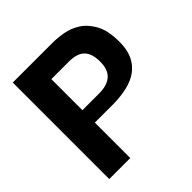

<svg xmlns="http://www.w3.org/2000/svg" viewBox="-192 -828 1027 1027"><g transform="rotate(-45 321.0 -315.0)"><path d="M615 -430Q615 -371 596 -331Q577 -291 543 -266Q509 -241 461.5 -230Q414 -219 358 -218H216V50H57V-680H357Q393 -680 437.5 -672.5Q482 -665 521.5 -639.5Q561 -614 588 -564.5Q615 -515 615 -430ZM343 -312Q403 -312 435 -340Q467 -368 467 -428Q467 -488 440 -517Q413 -546 352 -547H216V-312Z"/></g></svg>

Font: BM HANNA Pro
Style: Regular
Weight: 400
Designer: Woowa Brothers : Cheoljun Lim; Soyoung Lee; & Sandoll : Jooyeon Kang;
Foundry: Sandoll Communications Inc.
Version: Version 1.000;PS 1;hotconv 16.6.51;makeotf.lib2.5.65220